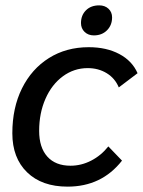

<svg xmlns="http://www.w3.org/2000/svg" viewBox="-20 -686 533 716"><path d="M26 -189Q26 -284 62 -356.5Q98 -429 162.5 -469.5Q227 -510 311 -510Q377 -510 425 -484.5Q473 -459 493 -413L423 -360Q409 -394 378 -413Q347 -432 307 -432Q256 -432 214.5 -401.5Q173 -371 149.5 -317.5Q126 -264 126 -198Q126 -136 156.5 -102Q187 -68 243 -68Q283 -68 320 -87Q357 -106 384 -140L435 -87Q359 10 232 10Q136 10 81 -43.5Q26 -97 26 -189ZM282 -600Q282 -629 300.5 -647.5Q319 -666 350 -666Q371 -666 384.5 -653.5Q398 -641 398 -621Q398 -592 379 -573Q360 -554 330 -554Q309 -554 295.5 -567Q282 -580 282 -600Z"/></svg>

Font: Sarabun Medium
Style: Italic
Weight: 500
Italic angle: -10°
Designer: Suppakit Chalermlarp | Katatrad Co.,Ltd.
Foundry: Cadson Demak Co.,Ltd.
Version: Version 1.000; ttfautohint (v1.6)